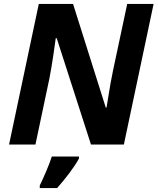

<svg xmlns="http://www.w3.org/2000/svg" viewBox="-20 -734 800 975"><path d="M26 0 177 -714H351L517 -188H521Q525 -209 530 -242.5Q535 -276 541.5 -312Q548 -348 554 -376L626 -714H760L609 0H442L268 -540H263Q262 -534 259 -511.5Q256 -489 251.5 -458Q247 -427 241.5 -394.5Q236 -362 231 -336L160 0ZM182 221V208Q196 179 214.5 136Q233 93 243 61H381V71Q363 104 333 144Q303 184 270 221Z"/></svg>

Font: Noto IKEA Latin
Style: Bold Italic
Weight: 700
Italic angle: -12°
Designer: Monotype Design Team
Foundry: Monotype Imaging Inc.
Version: Version 1.0